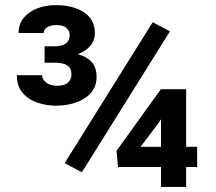

<svg xmlns="http://www.w3.org/2000/svg" viewBox="-20 -737 850 757"><path d="M649.9 -613.3 302.7 -57.6 234.9 -93.8 582 -649.4ZM757.3 -158.2V-78.6H713.9V0H614.7V-78.6H445.3L439.5 -142.6L614.3 -385.3H713.9V-158.2ZM534.2 -158.2H614.7V-266.6L606.9 -254.4ZM155.8 -489.7V-554.7H199.2Q227.5 -554.7 241.2 -566.9Q254.9 -579.1 254.9 -599.1Q254.9 -613.3 243.2 -625.7Q231.4 -638.2 202.1 -638.2Q181.6 -638.2 167 -629.9Q152.3 -621.6 152.3 -606.9H53.2Q53.2 -642.6 73.7 -667Q94.2 -691.4 127.4 -704.1Q160.6 -716.8 199.2 -716.8Q268.1 -716.8 311 -688.5Q354 -660.2 354 -606.4Q354 -577.1 335.7 -555.9Q317.4 -534.7 286.6 -523.4Q321.3 -514.2 341.1 -492.7Q360.8 -471.2 360.8 -433.6Q360.8 -379.9 314.5 -350.1Q268.1 -320.3 199.2 -320.3Q163.6 -320.3 128.2 -332Q92.8 -343.8 69.6 -370.4Q46.4 -397 46.4 -440.4H146Q146 -423.8 162.1 -411.4Q178.2 -398.9 205.6 -398.9Q235.4 -398.9 248.5 -411.9Q261.7 -424.8 261.7 -442.9Q261.7 -468.8 244.9 -479.2Q228 -489.7 199.2 -489.7Z"/></svg>

Font: Vazirmatn RD UI
Style: Bold
Weight: 700
Designer: Saber Rastikerdar
Foundry: Saber Rastikerdar
Version: Version 33.003